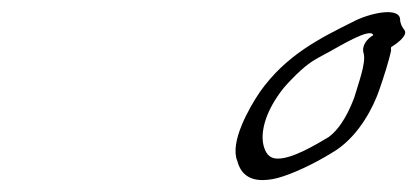

<svg xmlns="http://www.w3.org/2000/svg" viewBox="-20 -689 700 322"><path d="M416 -535C397 -507 365 -450 378 -419C382 -403 393 -387 420 -387C431 -387 442 -389 454 -393C482 -402 519 -421 545 -438C583 -464 606 -509 616 -538C623 -558 633 -589 636 -605C635 -606 636 -608 636 -610C641 -613 666 -629 658 -639C654 -644 651 -650 651 -657C649 -678 599 -667 571 -652C517 -625 460 -597 416 -535ZM450 -534C457 -544 467 -554 477 -564C499 -585 506 -588 532 -602C547 -610 602 -644 606 -630C594 -623 586 -611 590 -599C594 -583 581 -549 574 -525C567 -507 554 -476 531 -459C509 -446 471 -423 446 -423C430 -423 425 -434 422 -445C417 -465 423 -497 450 -534Z"/></svg>

Font: Stray Cat
Style: UltObl
Weight: 400
Version: Version 1.0